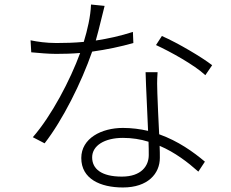

<svg xmlns="http://www.w3.org/2000/svg" viewBox="-20 -798 1022 848"><path d="M115 -620 118 -567C151 -564 193 -560 228 -560C263 -560 299 -561 334 -564C290 -444 208 -287 125 -192L177 -165C257 -268 339 -432 387 -570C451 -579 513 -592 569 -608L567 -657C511 -639 456 -627 403 -619C419 -675 432 -735 442 -772L382 -778C380 -725 366 -665 350 -613C307 -609 267 -608 229 -608C183 -608 144 -614 115 -620ZM339 -100C339 -8 423 30 523 30C633 30 686 -31 686 -101C686 -116 686 -134 685 -154C753 -125 810 -81 856 -40L885 -84C834 -127 767 -175 683 -205C680 -271 676 -343 675 -385C674 -417 673 -438 676 -479H623C625 -404 631 -303 634 -220C599 -228 562 -233 523 -233C428 -233 339 -187 339 -100ZM387 -103C387 -155 442 -189 523 -189C563 -189 601 -183 636 -172C637 -150 637 -130 637 -113C637 -66 605 -18 518 -18C428 -18 387 -52 387 -103ZM669 -599C734 -569 837 -512 887 -466L917 -510C872 -545 766 -608 695 -639Z"/></svg>

Font: GenEiGothic-pro-Light
Style: Regular
Weight: 300
Designer: Ryoko NISHIZUKA (kana & ideographs); Paul D. Hunt (Latin, Greek & Cyrillic); Wenlong ZHANG (bopomofo); Sandoll Communica
Foundry: Adobe Systems Incorporated; o_tamon
Version: Version 1.000.140830